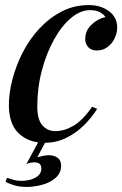

<svg xmlns="http://www.w3.org/2000/svg" viewBox="-20 -549 482 757"><path d="M335 -509Q297 -509 260 -478Q223 -447 193 -393Q163 -339 145 -271Q127 -203 127 -129Q127 -78 147 -55Q167 -32 199 -32Q233 -32 269.5 -53Q306 -74 343 -128L363 -120Q343 -87 312 -56Q281 -25 241.5 -5.5Q202 14 156 14Q93 14 54 -23Q15 -60 15 -135Q15 -182 29 -236Q43 -290 69.5 -342Q96 -394 135 -436Q174 -478 223 -503.5Q272 -529 330 -529Q377 -529 409.5 -505Q442 -481 442 -440Q442 -419 432 -398Q422 -377 404 -363.5Q386 -350 362 -350Q340 -350 328 -363Q316 -376 316 -395Q316 -428 340.5 -451.5Q365 -475 396 -482Q387 -494 372.5 -501.5Q358 -509 335 -509ZM165 0 127 71Q137 68 149.5 65.5Q162 63 173 63Q194 63 207.5 73.5Q221 84 221 104Q221 133 199.5 152Q178 171 146.5 179.5Q115 188 85 188Q56 188 34 181Q12 174 2 167L8 152Q16 154 30 159Q44 164 69 164Q80 164 97.5 160Q115 156 129 145Q143 134 143 115Q143 91 115 91Q110 91 101 92.5Q92 94 84 98L137 0Z"/></svg>

Font: Playfair Display Medium
Style: Italic
Weight: 500
Italic angle: -14°
Designer: Claus Eggers Sørensen
Foundry: Claus Eggers Sørensen
Version: Version 1.203